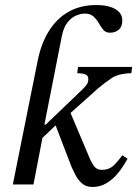

<svg xmlns="http://www.w3.org/2000/svg" viewBox="-20 -733 545 763"><path d="M113 0H31L130 -493Q144 -562 175.5 -611.5Q207 -661 254 -687Q301 -713 363 -713Q394 -713 417 -706Q440 -699 453 -685.5Q466 -672 466 -652Q466 -627 452 -615Q438 -603 417 -603Q400 -603 390.5 -614.5Q381 -626 372.5 -641Q364 -656 351.5 -667.5Q339 -679 317 -679Q301 -679 282 -671Q263 -663 247.5 -643Q232 -623 225 -586L154 -225L151 -197ZM347 10Q322 10 306 -4Q290 -18 280.5 -36.5Q271 -55 265 -68L195 -250L254 -299L333 -112Q343 -87 354 -72.5Q365 -58 384 -58Q413 -58 431 -75Q449 -92 466 -116L487 -102Q482 -93 470.5 -74.5Q459 -56 441.5 -36.5Q424 -17 400.5 -3.5Q377 10 347 10ZM213 -246 138 -175 143 -238H162L308 -378Q319 -389 325 -397.5Q331 -406 331 -419Q331 -433 319 -437.5Q307 -442 287 -442L290 -467H505L502 -442Q451 -441 423.5 -422.5Q396 -404 370 -382L248 -273Z"/></svg>

Font: STIX Two Text
Style: Italic
Weight: 400
Italic angle: -12°
Designer: Ross Mills, John Hudson & Paul Hanslow, Tiro Typeworks Ltd; with prior portions MicroPress Inc. and Coen Hoffman, Elsevi
Foundry: Tiro Typeworks Ltd
Version: Version 2.13 b171